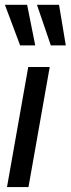

<svg xmlns="http://www.w3.org/2000/svg" viewBox="-25 -762 288 782"><path d="M3.5 0 90 -489H177.5L91 0ZM243 -577H182L125.5 -742.5H215.5ZM118.5 -577H57L-5 -742.5H85.5Z"/></svg>

Font: Cabin Condensed
Style: Italic
Weight: 400
Width: 3
Italic angle: -10°
Designer: Pablo Impallari
Foundry: Pablo Impallari. http://www.impallari.com Igino Marini. http://www.ikern.com
Version: Version 3.001; ttfautohint (v1.8.3)